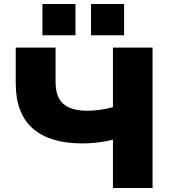

<svg xmlns="http://www.w3.org/2000/svg" viewBox="-20 -944 868 964"><path d="M547 0V-243Q529 -238 503.5 -233.5Q478 -229 449.5 -226.5Q421 -224 392 -224Q230 -224 144.5 -299Q59 -374 59 -526V-705H259V-534Q259 -456 298.5 -422Q338 -388 420 -388Q448 -388 481 -392.5Q514 -397 547 -406V-705H746V0ZM437 -767V-924H603V-767ZM193 -767V-924H359V-767Z"/></svg>

Font: Nunito Sans 10pt SemiExpanded Black
Style: Regular
Weight: 900
Width: 6
Designer: Vernon Adams
Foundry: Vernon Adams
Version: Version 3.101;gftools[0.9.27]